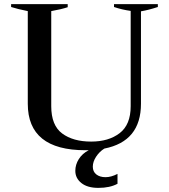

<svg xmlns="http://www.w3.org/2000/svg" viewBox="-20 -720 821 933"><path d="M747 -700V-686Q701 -671 665 -665V-216Q665 -33 487 2Q463 17 447 41.5Q431 66 431 90Q431 114 448 127.5Q465 141 493 141Q520 141 551 125V173Q514 193 458 193Q405 193 375.5 169.5Q346 146 346 110Q346 80 363 53Q380 26 411 10H395Q115 10 115 -216V-666Q65 -676 34 -686V-700H309V-685Q279 -675 229 -666V-204Q229 -111 282 -71.5Q335 -32 423 -32Q508 -32 561.5 -73Q615 -114 615 -204V-667Q572 -673 534 -686V-700Z"/></svg>

Font: Trirong Medium
Style: Regular
Weight: 500
Designer: Katatrad Team
Foundry: CadsonDemak
Version: Version 1.001